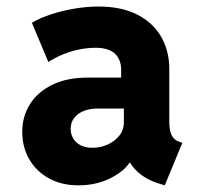

<svg xmlns="http://www.w3.org/2000/svg" viewBox="-20 -554 602 582"><path d="M217.8 7.8Q166 7.8 127.4 -13.9Q88.9 -35.6 68.1 -72.3Q47.4 -108.9 47.4 -154.3Q47.4 -201.2 71 -238.5Q94.7 -275.9 139.2 -297.4Q183.6 -318.8 246.1 -318.8H372.1V-225.1H276.4Q253.9 -225.1 235.4 -218.3Q216.8 -211.4 205.6 -197.5Q194.3 -183.6 194.3 -163.1Q194.3 -146.5 202.4 -133.5Q210.4 -120.6 225.3 -113.3Q240.2 -106 260.7 -106Q283.7 -106 305.4 -115.5Q327.1 -125 341.3 -142.3Q355.5 -159.7 355.5 -184.1V-248.5L347.2 -270V-342.3Q347.2 -357.4 342.8 -369.4Q338.4 -381.3 329.3 -390.4Q320.3 -399.4 305.4 -404.3Q290.5 -409.2 269.5 -409.2Q245.1 -409.2 219 -403.8Q192.9 -398.4 169.2 -388.4Q145.5 -378.4 126.5 -366.2L76.7 -484.9Q102.1 -500 136 -511Q169.9 -522 207 -528.1Q244.1 -534.2 278.8 -534.2Q347.7 -534.2 395.5 -510Q443.4 -485.8 468.3 -442.9Q493.2 -399.9 493.2 -344.2V-184.6Q493.2 -159.2 500 -144.8Q506.8 -130.4 521.5 -125L532.7 -121.1L479.5 7.8L460.4 2Q420.9 -10.7 395.8 -34.4Q370.6 -58.1 364.7 -85.9L401.9 -61H334L378.9 -72.3Q364.7 -40.5 319.8 -16.4Q274.9 7.8 217.8 7.8Z"/></svg>

Font: Reddit Mono ExtraBold
Style: Regular
Weight: 800
Monospace: yes
Designer: Stephen Hutchings
Foundry: Reddit
Version: Version 1.014